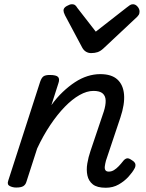

<svg xmlns="http://www.w3.org/2000/svg" viewBox="-20 -868 686 904"><path d="M478 16Q437 16 417 0Q397 -16 391.5 -42Q386 -68 391 -98Q396 -128 406 -157L469 -344Q478 -373 477.5 -394.5Q477 -416 463.5 -428Q450 -440 420 -440Q389 -440 354.5 -420.5Q320 -401 285 -365Q250 -329 216.5 -279Q183 -229 155 -169L104 -11Q100 2 89.5 8.5Q79 15 56 15Q40 15 26 8Q12 1 19 -18L169 -483Q176 -503 185.5 -509Q195 -515 214 -515Q245 -515 253.5 -505.5Q262 -496 255 -476L222 -373Q247 -408 275.5 -435Q304 -462 333 -481Q362 -500 392 -509.5Q422 -519 452 -519Q505 -519 532.5 -494Q560 -469 564 -423.5Q568 -378 547 -315L479 -112Q475 -97 473.5 -85Q472 -73 476.5 -66.5Q481 -60 492 -60Q505 -60 516.5 -67Q528 -74 539 -85.5Q550 -97 560 -110Q567 -119 576 -122Q585 -125 599 -115Q616 -105 617.5 -94.5Q619 -84 613 -74Q604 -57 585 -36Q566 -15 539 0.5Q512 16 478 16ZM606 -848Q618 -848 627.5 -837Q637 -826 637 -814Q637 -804 633.5 -798.5Q630 -793 626 -789L467 -640Q453 -627 439.5 -622.5Q426 -618 409 -618Q396 -618 385 -624.5Q374 -631 367 -644L286 -796Q282 -804 280.5 -809.5Q279 -815 279 -819Q279 -831 294 -839.5Q309 -848 318 -848Q329 -848 334.5 -843Q340 -838 344 -831L431 -719L577 -833Q584 -838 590.5 -843Q597 -848 606 -848Z"/></svg>

Font: Playwrite NL
Style: Regular
Weight: 400
Designer: Veronika Burian, José Scaglione
Foundry: TypeTogether
Version: Version 1.002